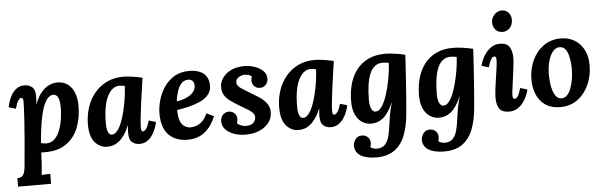

<svg xmlns="http://www.w3.org/2000/svg" viewBox="-58 -978 4604 1465"><g transform="rotate(-5 2244.0 -246.0)"><path d="M28 255V190Q53 190 65.5 178.5Q78 167 83.5 146.5Q89 126 91 100Q102 -17 109 -102.5Q116 -188 119.5 -246Q123 -304 124.5 -338.5Q126 -373 126 -389Q126 -407 121.5 -412.5Q117 -418 111 -418Q100 -418 88 -401Q76 -384 63 -339L9 -355Q13 -376 22 -403Q31 -430 47 -454.5Q63 -479 86.5 -495Q110 -511 143 -511Q175 -511 200 -492Q225 -473 225 -420Q225 -401 224 -389Q223 -377 221 -360H222Q246 -420 275.5 -453Q305 -486 336 -498.5Q367 -511 393 -511Q441 -511 474 -487Q507 -463 524 -420Q541 -377 541 -320Q541 -225 510.5 -150Q480 -75 417.5 -32Q355 11 259 11Q254 11 244.5 11Q235 11 227 10Q225 58 223 90.5Q221 123 219 144.5Q217 166 215 182Q231 180 251 179.5Q271 179 281 179V255ZM271 -55Q305 -55 328.5 -74.5Q352 -94 367 -125Q382 -156 390.5 -192Q399 -228 402 -261.5Q405 -295 405 -319Q405 -356 399 -378Q393 -400 382 -410Q371 -420 356 -420Q336 -420 318.5 -404Q301 -388 286.5 -356Q272 -324 261 -277Q250 -230 242 -168Q239 -143 236 -116.5Q233 -90 231 -61Q242 -58 253.5 -56.5Q265 -55 271 -55Z M902 -511Q930 -511 967.5 -505.5Q1005 -500 1046 -490Q1041 -453 1033 -399Q1025 -345 1017.5 -288.5Q1010 -232 1005 -184.5Q1000 -137 1000 -111Q1000 -93 1004.5 -87.5Q1009 -82 1014 -82Q1026 -82 1039 -99Q1052 -116 1065 -161L1119 -145Q1115 -124 1105 -97Q1095 -70 1078.5 -45.5Q1062 -21 1037.5 -5Q1013 11 980 11Q948 11 924 -8Q900 -27 900 -80Q900 -93 901 -109Q902 -125 904 -138H903Q885 -95 864.5 -66Q844 -37 822.5 -20Q801 -3 778.5 4Q756 11 733 11Q678 11 639 -33.5Q600 -78 600 -171Q600 -240 620 -301Q640 -362 679 -409.5Q718 -457 774 -484Q830 -511 902 -511ZM865 -445Q837 -445 813.5 -427Q790 -409 772.5 -374Q755 -339 746 -287Q737 -235 737 -166Q737 -125 747 -101.5Q757 -78 775 -78Q797 -78 816 -100.5Q835 -123 850.5 -161.5Q866 -200 877.5 -247.5Q889 -295 896.5 -344.5Q904 -394 906 -439Q901 -441 888.5 -443Q876 -445 865 -445Z M1404 -511Q1448 -511 1482 -498Q1516 -485 1535 -457Q1554 -429 1554 -385Q1554 -344 1529.5 -315.5Q1505 -287 1465.5 -269Q1426 -251 1379 -239.5Q1332 -228 1288 -222Q1288 -165 1301.5 -134.5Q1315 -104 1336 -92.5Q1357 -81 1378 -81Q1395 -81 1418.5 -87.5Q1442 -94 1466 -115Q1490 -136 1508 -177L1564 -150Q1536 -85 1501 -50Q1466 -15 1428 -2Q1390 11 1351 11Q1259 12 1205 -42Q1151 -96 1151 -207Q1151 -255 1166 -308Q1181 -361 1211.5 -407Q1242 -453 1290 -482Q1338 -511 1404 -511ZM1393 -445Q1359 -445 1338 -421Q1317 -397 1306 -360.5Q1295 -324 1291 -287Q1345 -297 1377 -314Q1409 -331 1423.5 -353Q1438 -375 1437 -399Q1436 -424 1422 -434.5Q1408 -445 1393 -445Z M1794 11Q1746 11 1705.5 -3Q1665 -17 1640 -43.5Q1615 -70 1615 -105Q1615 -136 1633.5 -155.5Q1652 -175 1679 -175Q1706 -175 1723 -157Q1740 -139 1740 -113Q1740 -106 1738.5 -98.5Q1737 -91 1734 -83Q1739 -73 1760.5 -64Q1782 -55 1797 -55Q1841 -55 1858.5 -74Q1876 -93 1876 -117Q1876 -136 1861.5 -150.5Q1847 -165 1824 -179Q1801 -193 1775 -208Q1728 -235 1697 -258Q1666 -281 1651.5 -306.5Q1637 -332 1637 -367Q1637 -402 1659 -435Q1681 -468 1723.5 -489.5Q1766 -511 1827 -511Q1867 -511 1905.5 -498Q1944 -485 1969.5 -460.5Q1995 -436 1995 -401Q1995 -375 1978 -355Q1961 -335 1932 -335Q1905 -335 1888.5 -353.5Q1872 -372 1872 -396Q1872 -404 1873.5 -411Q1875 -418 1878 -425Q1870 -436 1853.5 -440.5Q1837 -445 1823 -445Q1809 -445 1793.5 -439Q1778 -433 1767 -421.5Q1756 -410 1756 -393Q1756 -379 1762.5 -368.5Q1769 -358 1789 -344.5Q1809 -331 1849 -307Q1882 -288 1916.5 -266Q1951 -244 1974.5 -214.5Q1998 -185 1998 -143Q1998 -98 1971 -63Q1944 -28 1898 -8.5Q1852 11 1794 11Z M2367 -511Q2395 -511 2432.5 -505.5Q2470 -500 2511 -490Q2506 -453 2498 -399Q2490 -345 2482.5 -288.5Q2475 -232 2470 -184.5Q2465 -137 2465 -111Q2465 -93 2469.5 -87.5Q2474 -82 2479 -82Q2491 -82 2504 -99Q2517 -116 2530 -161L2584 -145Q2580 -124 2570 -97Q2560 -70 2543.5 -45.5Q2527 -21 2502.5 -5Q2478 11 2445 11Q2413 11 2389 -8Q2365 -27 2365 -80Q2365 -93 2366 -109Q2367 -125 2369 -138H2368Q2350 -95 2329.5 -66Q2309 -37 2287.5 -20Q2266 -3 2243.5 4Q2221 11 2198 11Q2143 11 2104 -33.5Q2065 -78 2065 -171Q2065 -240 2085 -301Q2105 -362 2144 -409.5Q2183 -457 2239 -484Q2295 -511 2367 -511ZM2330 -445Q2302 -445 2278.5 -427Q2255 -409 2237.5 -374Q2220 -339 2211 -287Q2202 -235 2202 -166Q2202 -125 2212 -101.5Q2222 -78 2240 -78Q2262 -78 2281 -100.5Q2300 -123 2315.5 -161.5Q2331 -200 2342.5 -247.5Q2354 -295 2361.5 -344.5Q2369 -394 2371 -439Q2366 -441 2353.5 -443Q2341 -445 2330 -445Z M2771 271Q2734 271 2704 264.5Q2674 258 2652.5 245Q2631 232 2619.5 212.5Q2608 193 2608 168Q2608 153 2615 136Q2622 119 2636.5 107Q2651 95 2675 95Q2702 95 2720 112Q2738 129 2738 158Q2738 174 2732 188Q2737 195 2753 200Q2769 205 2780 205Q2820 205 2842 182.5Q2864 160 2874.5 121Q2885 82 2891 33Q2898 -20 2905.5 -59Q2913 -98 2925 -138H2924Q2905 -94 2885 -65Q2865 -36 2843.5 -19.5Q2822 -3 2799.5 4Q2777 11 2754 11Q2718 11 2686.5 -8.5Q2655 -28 2635.5 -68.5Q2616 -109 2616 -171Q2616 -240 2632.5 -301.5Q2649 -363 2684.5 -410Q2720 -457 2775 -484Q2830 -511 2906 -511Q2934 -511 2976.5 -505.5Q3019 -500 3059 -490Q3057 -454 3053.5 -396.5Q3050 -339 3045.5 -273Q3041 -207 3036 -145.5Q3031 -84 3027 -40Q3019 54 2991.5 124Q2964 194 2910.5 232.5Q2857 271 2771 271ZM2795 -78Q2817 -78 2836 -100.5Q2855 -123 2870.5 -161.5Q2886 -200 2898 -247.5Q2910 -295 2918 -344.5Q2926 -394 2928 -439Q2922 -441 2908.5 -443Q2895 -445 2882 -445Q2848 -445 2823 -426.5Q2798 -408 2782.5 -372Q2767 -336 2759.5 -284.5Q2752 -233 2752 -166Q2752 -139 2757.5 -119Q2763 -99 2773 -88.5Q2783 -78 2795 -78Z M3291 271Q3254 271 3224 264.5Q3194 258 3172.5 245Q3151 232 3139.5 212.5Q3128 193 3128 168Q3128 153 3135 136Q3142 119 3156.5 107Q3171 95 3195 95Q3222 95 3240 112Q3258 129 3258 158Q3258 174 3252 188Q3257 195 3273 200Q3289 205 3300 205Q3340 205 3362 182.5Q3384 160 3394.5 121Q3405 82 3411 33Q3418 -20 3425.5 -59Q3433 -98 3445 -138H3444Q3425 -94 3405 -65Q3385 -36 3363.5 -19.5Q3342 -3 3319.5 4Q3297 11 3274 11Q3238 11 3206.5 -8.5Q3175 -28 3155.5 -68.5Q3136 -109 3136 -171Q3136 -240 3152.5 -301.5Q3169 -363 3204.5 -410Q3240 -457 3295 -484Q3350 -511 3426 -511Q3454 -511 3496.5 -505.5Q3539 -500 3579 -490Q3577 -454 3573.5 -396.5Q3570 -339 3565.5 -273Q3561 -207 3556 -145.5Q3551 -84 3547 -40Q3539 54 3511.5 124Q3484 194 3430.5 232.5Q3377 271 3291 271ZM3315 -78Q3337 -78 3356 -100.5Q3375 -123 3390.5 -161.5Q3406 -200 3418 -247.5Q3430 -295 3438 -344.5Q3446 -394 3448 -439Q3442 -441 3428.5 -443Q3415 -445 3402 -445Q3368 -445 3343 -426.5Q3318 -408 3302.5 -372Q3287 -336 3279.5 -284.5Q3272 -233 3272 -166Q3272 -139 3277.5 -119Q3283 -99 3293 -88.5Q3303 -78 3315 -78Z M3785 -511Q3837 -511 3857.5 -479.5Q3878 -448 3878 -395Q3878 -371 3873 -330Q3868 -289 3862 -244Q3856 -199 3851 -162Q3846 -125 3846 -108Q3846 -92 3851 -87Q3856 -82 3861 -82Q3873 -82 3885 -99Q3897 -116 3910 -161L3964 -145Q3960 -124 3948.5 -97Q3937 -70 3918 -45.5Q3899 -21 3872.5 -5Q3846 11 3812 11Q3757 11 3736.5 -19Q3716 -49 3716 -102Q3716 -131 3721 -171Q3726 -211 3732.5 -253Q3739 -295 3744 -331.5Q3749 -368 3749 -392Q3749 -409 3744 -413.5Q3739 -418 3733 -418Q3722 -418 3710 -401Q3698 -384 3685 -339L3631 -355Q3635 -376 3647 -403Q3659 -430 3678.5 -454.5Q3698 -479 3724.5 -495Q3751 -511 3785 -511ZM3820 -763Q3853 -763 3873.5 -739Q3894 -715 3892 -680Q3891 -646 3869 -622.5Q3847 -599 3814 -599Q3780 -599 3759.5 -622.5Q3739 -646 3740 -680Q3742 -715 3766 -739Q3790 -763 3820 -763Z M4252 -511Q4308 -511 4353.5 -485Q4399 -459 4426 -409Q4453 -359 4453 -288Q4453 -209 4422.5 -140.5Q4392 -72 4336 -30.5Q4280 11 4202 11Q4135 11 4090 -19.5Q4045 -50 4023 -102Q4001 -154 4001 -216Q4001 -296 4031.5 -363Q4062 -430 4118.5 -470.5Q4175 -511 4252 -511ZM4237 -445Q4207 -446 4184.5 -418.5Q4162 -391 4149.5 -345Q4137 -299 4137 -244Q4137 -214 4140.5 -181Q4144 -148 4153.5 -119.5Q4163 -91 4178.5 -73Q4194 -55 4218 -55Q4244 -55 4262 -75Q4280 -95 4291.5 -126.5Q4303 -158 4308.5 -193Q4314 -228 4315 -259Q4316 -286 4313 -318Q4310 -350 4302 -379Q4294 -408 4278 -426.5Q4262 -445 4237 -445Z"/></g></svg>

Font: Lora
Style: Bold Italic
Weight: 700
Italic angle: -3°
Designer: Olga Karpushina, Alexei Vanyashin (Cyrillic)
Foundry: Cyreal
Version: Version 3.004